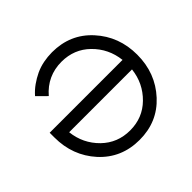

<svg xmlns="http://www.w3.org/2000/svg" viewBox="-170 -910 1121 1121"><g transform="rotate(-45 390.5 -350.0)"><path d="M389.2 -712Q352.2 -711.8 317.2 -704.9Q282.3 -698 250.2 -683.2Q218.8 -668.3 190.2 -648Q161.5 -627.7 138 -600.8L194.8 -544.2Q271.7 -633.5 389.2 -633.7Q493.2 -633.5 564.3 -563.8Q637 -492.3 648.7 -389.2H47.2V-350Q47.2 -199.8 142.8 -94Q239.7 12 389.2 12Q537.5 12 633.2 -91.8Q731.2 -198 731.2 -350Q731.2 -500.3 635 -606.2Q539 -712 389.2 -712ZM129.7 -310.8H648.5Q637 -207.7 564.2 -136.2Q493.2 -66.3 389.2 -66.3Q285.8 -66.3 214 -136.2Q141.2 -207.7 129.7 -310.8Z"/></g></svg>

Font: Unageo Variable
Style: Regular
Weight: 300
Designer: Richard Sepsi
Foundry: Richard Sepsi
Version: Version 2.200